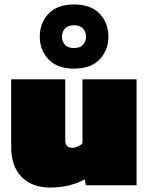

<svg xmlns="http://www.w3.org/2000/svg" viewBox="-20 -829 666 859"><path d="M311 -522Q236 -522 197 -563.5Q158 -605 158 -665Q158 -726 197 -767.5Q236 -809 311 -809Q387 -809 426 -767.5Q465 -726 465 -665Q465 -605 426 -563.5Q387 -522 311 -522ZM311 -614Q339 -614 352 -629.5Q365 -645 365 -665Q365 -685 352 -700.5Q339 -716 311 -716Q283 -716 270 -700.5Q257 -685 257 -665Q257 -645 270 -629.5Q283 -614 311 -614ZM204 10Q124 10 77 -37Q30 -84 30 -174V-474H272V-200Q272 -168 305 -168Q316 -168 329 -174Q342 -180 349 -188V-474H591V0H364L359 -27Q333 -11 292.5 -0.5Q252 10 204 10Z"/></svg>

Font: Boz Display
Style: Regular
Weight: 900
Version: Version 2.000; ttfautohint (v1.8.3)